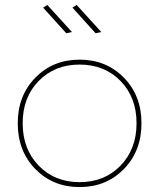

<svg xmlns="http://www.w3.org/2000/svg" viewBox="-20 -759 646 779"><path d="M172 -739 272 -629 249 -624 155 -728ZM291 -739 391 -629 368 -624 274 -728ZM554 -259Q554 -146 482.5 -73Q411 0 303 0Q195 0 123.5 -73Q52 -146 52 -259Q52 -371 123.5 -444Q195 -517 303 -517Q411 -517 482.5 -444Q554 -371 554 -259ZM469 -430.5Q404 -497 303 -497Q202 -497 137 -430.5Q72 -364 72 -259Q72 -154 137 -87Q202 -20 303 -20Q404 -20 469 -87Q534 -154 534 -259Q534 -364 469 -430.5Z"/></svg>

Font: Montserrat arm Thin
Style: Regular
Weight: 250
Designer: Julieta Ulanovsky
Foundry: Julieta Ulanovsky
Version: Version 6.000;PS 006.000;hotconv 1.0.88;makeotf.lib2.5.64775